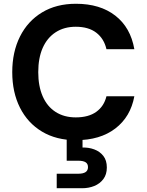

<svg xmlns="http://www.w3.org/2000/svg" viewBox="-20 -732 778 1019"><path d="M383 12Q279 12 203 -33.5Q127 -79 86 -160.5Q45 -242 45 -349Q45 -456 86 -538Q127 -620 203 -666Q279 -712 383 -712Q511 -712 592 -649Q673 -586 693 -471H545Q532 -527 491 -558.5Q450 -590 382 -590Q320 -590 275 -560.5Q230 -531 206.5 -477.5Q183 -424 183 -349Q183 -275 206.5 -221Q230 -167 275 -138Q320 -109 382 -109Q450 -109 491 -138.5Q532 -168 545 -221H693Q673 -112 592 -50Q511 12 383 12ZM281 267V190H396Q421 190 434 181.5Q447 173 447 155Q447 137 434 129Q421 121 396 121H334V-4H418V51Q451 50 480.5 61Q510 72 528.5 95.5Q547 119 547 157Q547 194 528.5 218.5Q510 243 480.5 255Q451 267 416 267Z"/></svg>

Font: DM Sans 16pt
Style: Bold
Weight: 700
Version: Version 4.004;gftools[0.9.30]